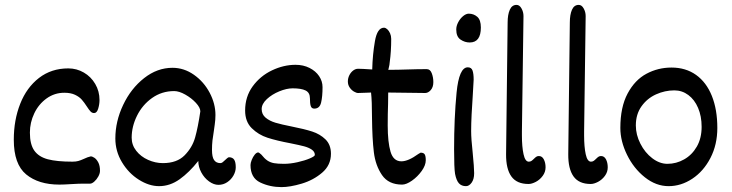

<svg xmlns="http://www.w3.org/2000/svg" viewBox="-20 -746 2979 781"><path d="M386.7 -51.3Q386.7 -40.5 379.9 -28.1Q373 -15.6 363.5 -7.3Q354 1 346.7 1H317.9Q301.3 1 270 2.9Q238.8 4.9 221.7 4.9Q136.7 4.9 86.4 -36.6Q36.1 -78.1 36.1 -177.7Q36.1 -257.8 62.3 -324Q88.4 -390.1 138.7 -429Q189 -467.8 257.8 -467.8Q292 -467.8 321 -450.9Q350.1 -434.1 367.4 -404.5Q384.8 -375 384.8 -338.9Q384.8 -321.8 379.4 -304Q374 -286.1 362.8 -286.1Q354.5 -286.1 348.4 -292.5Q342.3 -298.8 333.5 -312.5Q322.8 -329.1 312.7 -340.6Q302.7 -352.1 285.2 -360.4Q267.6 -368.7 241.7 -368.7Q201.7 -368.7 169.4 -345.5Q137.2 -322.3 119.4 -284.9Q101.6 -247.6 101.6 -206.5Q101.6 -158.7 119.6 -133.3Q137.7 -107.9 174.6 -98.1Q211.4 -88.4 274.9 -88.4Q288.6 -88.4 298.3 -91.1Q308.1 -93.8 320.8 -99.6Q336.9 -107.4 349.1 -109.9Q355.5 -109.9 364.3 -104Q373 -98.1 379.9 -85Q386.7 -71.8 386.7 -51.3Z M939 -65.4Q939 -48.8 929.7 -32.2Q920.4 -15.6 904.3 -4.9Q888.2 5.9 868.7 5.9Q849.6 5.9 830.3 -8.1Q811 -22 798.8 -44.7Q786.6 -67.4 786.6 -91.3Q750 -44.9 710.7 -16.8Q671.4 11.2 627 11.2Q586.4 11.2 544.7 -15.1Q502.9 -41.5 476.1 -86.2Q449.2 -130.9 449.2 -182.6Q449.2 -252.4 481 -319.3Q512.7 -386.2 566.2 -428.2Q619.6 -470.2 681.6 -470.2Q728.5 -470.2 768.8 -441.9Q809.1 -413.6 832.8 -368.9Q856.4 -324.2 856.4 -278.3Q856.4 -258.8 853.5 -239.3Q850.6 -219.7 850.1 -214.8Q846.2 -191.9 844.2 -174.3Q842.3 -156.7 842.3 -136.2Q842.3 -107.4 850.8 -95Q859.4 -82.5 876.5 -82.5Q880.9 -82.5 885.5 -85.9Q890.1 -89.4 896.5 -95.7Q897.5 -96.7 902.1 -100.8Q906.7 -105 910.6 -106.4Q925.8 -106.4 932.4 -96.7Q939 -86.9 939 -65.4ZM794.9 -293Q794.9 -308.1 776.9 -327.6Q758.8 -347.2 733.6 -361.3Q708.5 -375.5 688.5 -375.5Q638.2 -375.5 598.6 -347.4Q559.1 -319.3 537.4 -275.4Q515.6 -231.4 515.6 -186Q515.6 -156.2 534.2 -132.6Q552.7 -108.9 582.3 -95.7Q611.8 -82.5 642.6 -82.5Q699.7 -82.5 731 -114.3Q762.2 -146 773.7 -186.8Q785.2 -227.5 794.9 -293Z M999 -74.7Q999 -83 1003.9 -95.5Q1008.8 -107.9 1016.1 -116.9Q1023.4 -126 1030.8 -126Q1033.2 -126 1043 -117.2Q1055.7 -101.1 1067.6 -93Q1079.6 -85 1094.7 -82.3Q1109.9 -79.6 1135.3 -79.6Q1160.6 -79.6 1190.2 -86.2Q1219.7 -92.8 1240.2 -101.6Q1260.7 -110.4 1260.7 -115.7Q1260.7 -128.9 1248 -137.5Q1235.4 -146 1216.8 -150.9Q1198.2 -155.8 1162.1 -163.1Q1105 -173.8 1068.1 -185.8Q1031.2 -197.8 1004.2 -224.4Q977.1 -251 977.1 -296.4Q977.1 -352.5 1007.8 -394.8Q1038.6 -437 1086.2 -459.7Q1133.8 -482.4 1182.1 -482.4Q1213.9 -482.4 1239 -469.7Q1264.2 -457 1278.1 -436.3Q1292 -415.5 1292 -391.6Q1292 -353 1286.1 -328.6Q1280.3 -304.2 1258.3 -304.2Q1247.6 -304.2 1244.1 -314.5Q1240.7 -324.7 1240.7 -346.2Q1240.7 -369.1 1223.1 -377.9Q1205.6 -386.7 1170.4 -386.7Q1146 -386.7 1116.2 -374.5Q1086.4 -362.3 1065.4 -342.8Q1044.4 -323.2 1044.4 -302.2Q1044.4 -280.8 1060.5 -267.3Q1076.7 -253.9 1100.6 -246.8Q1124.5 -239.7 1166.5 -231.4Q1218.3 -221.2 1250 -210.9Q1281.7 -200.7 1304 -179Q1326.2 -157.2 1326.2 -120.6Q1326.2 -74.2 1290.5 -43.7Q1254.9 -13.2 1207.3 1Q1159.7 15.1 1125 15.1Q1078.1 15.1 1038.6 -3.7Q999 -22.5 999 -74.7Z M1466.3 -368.7Q1448.7 -367.7 1436.5 -367.7Q1429.7 -367.7 1419.7 -373.5Q1409.7 -379.4 1402.3 -390.1Q1395 -400.9 1395 -414.6Q1395 -428.2 1401.1 -440.2Q1407.2 -452.1 1416.7 -459.2Q1426.3 -466.3 1436.5 -466.3Q1452.1 -466.3 1494.1 -463.4Q1495.6 -523.9 1505.1 -578.6Q1514.6 -633.3 1542 -633.3Q1548.3 -633.3 1555.2 -627.2Q1562 -621.1 1566.7 -610.6Q1571.3 -600.1 1571.3 -587.9Q1571.3 -536.1 1565.4 -494.1L1564 -481.9L1559.6 -461.9Q1577.1 -461.9 1601.1 -462.4Q1625 -462.9 1637.7 -463.4Q1676.8 -464.8 1715.8 -464.8Q1730 -464.8 1736.3 -448Q1742.7 -431.2 1742.7 -412.1Q1742.7 -391.6 1732.2 -379.6Q1721.7 -367.7 1709.5 -367.7L1559.1 -369.6L1558.6 -324.7Q1557.1 -283.7 1557.1 -235.8Q1557.1 -168 1568.6 -128.9Q1580.1 -89.8 1612.8 -89.8Q1640.6 -89.8 1681.6 -119.6Q1690.4 -125 1690.9 -125Q1703.1 -125 1707.5 -118.2Q1711.9 -111.3 1711.9 -94.2Q1711.9 -73.7 1695.3 -50.5Q1678.7 -27.3 1655.8 -11.2Q1632.8 4.9 1615.7 4.9Q1560.5 4.9 1533.9 -33.9Q1507.3 -72.8 1500.7 -127Q1494.1 -181.2 1493.2 -267.6Q1493.2 -335.4 1489.3 -369.6Q1481.9 -369.6 1466.3 -368.7Z M1890.6 -573.2Q1870.6 -573.2 1853.3 -585Q1835.9 -596.7 1835.9 -626Q1835.9 -640.6 1844 -655.8Q1852.1 -670.9 1864 -680.7Q1876 -690.4 1886.7 -690.4Q1906.7 -690.4 1921.4 -677.7Q1936 -665 1936 -634.3Q1936 -573.2 1890.6 -573.2ZM1875.5 11.2Q1857.4 11.2 1846.9 -0.2Q1836.4 -11.7 1831.1 -38.6Q1827.1 -62 1827.1 -138.7Q1827.1 -265.6 1837.2 -368.9Q1847.2 -472.2 1882.8 -472.2Q1897.5 -472.2 1902.1 -459.2Q1906.7 -446.3 1906.7 -421.9L1902.8 -353.5Q1900.4 -318.8 1898.4 -280.8Q1896.5 -242.7 1896.5 -212.9Q1896.5 -181.2 1902.8 -124Q1908.7 -64.5 1908.7 -41.5Q1908.7 -17.1 1898.4 -2.9Q1888.2 11.2 1875.5 11.2Z M2199.2 -65.4Q2199.2 -46.4 2187.7 -30.8Q2176.3 -15.1 2159.7 -6.3Q2143.1 2.4 2129.9 2.4Q2082 2.4 2060.1 -28.3Q2038.1 -59.1 2038.6 -118.7L2044.9 -654.3Q2044.9 -686.5 2053.7 -706.3Q2062.5 -726.1 2081.1 -726.1Q2093.3 -726.1 2101.3 -711.7Q2109.4 -697.3 2109.4 -680.7L2103 -211.4V-194.8Q2103 -148.9 2109.6 -118.7Q2116.2 -88.4 2130.9 -88.4Q2137.2 -88.4 2141.6 -91.3Q2146 -94.2 2151.9 -100.1Q2157.7 -106 2161.9 -108.6Q2166 -111.3 2171.9 -111.3Q2185.1 -111.3 2192.1 -97.7Q2199.2 -84 2199.2 -65.4Z M2452.1 -65.4Q2452.1 -46.4 2440.7 -30.8Q2429.2 -15.1 2412.6 -6.3Q2396 2.4 2382.8 2.4Q2335 2.4 2313 -28.3Q2291 -59.1 2291.5 -118.7L2297.9 -654.3Q2297.9 -686.5 2306.6 -706.3Q2315.4 -726.1 2334 -726.1Q2346.2 -726.1 2354.2 -711.7Q2362.3 -697.3 2362.3 -680.7L2356 -211.4V-194.8Q2356 -148.9 2362.5 -118.7Q2369.1 -88.4 2383.8 -88.4Q2390.1 -88.4 2394.5 -91.3Q2398.9 -94.2 2404.8 -100.1Q2410.6 -106 2414.8 -108.6Q2418.9 -111.3 2424.8 -111.3Q2438 -111.3 2445.1 -97.7Q2452.1 -84 2452.1 -65.4Z M2503.4 -225.6Q2503.4 -310.5 2533 -365.7Q2562.5 -420.9 2609.6 -446Q2656.7 -471.2 2711.4 -471.2Q2769.5 -471.2 2811.5 -441.2Q2853.5 -411.1 2875.7 -355.7Q2897.9 -300.3 2897.9 -225.6Q2897.9 -157.7 2869.9 -103.5Q2841.8 -49.3 2796.1 -19Q2750.5 11.2 2699.7 11.2Q2648.4 11.2 2603 -24.9Q2557.6 -61 2530.5 -116.5Q2503.4 -171.9 2503.4 -225.6ZM2723.1 -378.4Q2684.6 -378.4 2648.4 -362.1Q2612.3 -345.7 2589.4 -313.5Q2566.4 -281.2 2566.4 -235.8Q2566.4 -197.8 2585 -161.4Q2603.5 -125 2633.3 -102.3Q2663.1 -79.6 2694.8 -79.6Q2731 -79.6 2762.9 -97.7Q2794.9 -115.7 2814.5 -149.7Q2834 -183.6 2834 -230Q2834 -273.4 2819.6 -307.1Q2805.2 -340.8 2779.8 -359.6Q2754.4 -378.4 2723.1 -378.4Z"/></svg>

Font: Dekko
Style: Regular
Weight: 400
Designer: Multiple
Foundry: Sorkin Type
Version: Version 2.001